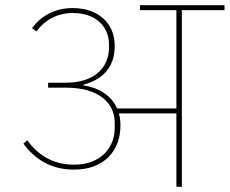

<svg xmlns="http://www.w3.org/2000/svg" viewBox="-20 -718 883 738"><path d="M264 -66C382 -66 443 -140 443 -236C443 -253 441 -268 437 -282H658V0H679V-679H843V-698H518V-679H658V-301H430C408 -352 359 -381 300 -390V-392C379 -414 421 -462 421 -542C421 -628 359 -687 259 -687C187 -687 136 -654 103 -610L120 -597C150 -639 198 -668 260 -668C348 -668 399 -616 399 -547V-535C399 -462 347 -400 233 -400H165V-381H234C362 -381 421 -321 421 -246V-226C421 -152 369 -85 264 -85C182 -85 124 -124 85 -179L70 -166C114 -106 176 -66 264 -66Z"/></svg>

Font: IBM Plex Devanagari Thin
Style: Regular
Weight: 100
Designer: Mike Abbink, Paul van der Laan, Pieter van Rosmalen, Erin McLaughlin
Foundry: Bold Monday
Version: Version 1.0